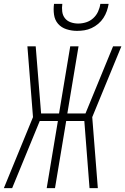

<svg xmlns="http://www.w3.org/2000/svg" viewBox="-20 -975 649 995"><path d="M0 0 151 -368 122 -735H165L193 -387H286L344 -735H387L329 -387H423L566 -735H609L458 -368L487 0H444L417 -348H323L265 0H222L280 -348H186L43 0ZM379 -815Q351 -815 324.5 -823.5Q298 -832 281 -851.5Q264 -871 260 -899Q256 -927 260 -955H303Q300 -935 302.5 -915Q305 -895 316.5 -880.5Q328 -866 346.5 -859.5Q365 -853 385 -853Q406 -853 426.5 -859.5Q447 -866 463 -880.5Q479 -895 488 -914.5Q497 -934 500 -955H543Q540 -936 533.5 -917.5Q527 -899 516 -882Q505 -865 489 -851.5Q473 -838 454.5 -829.5Q436 -821 417 -818Q398 -815 379 -815Z"/></svg>

Font: Iosevka Curly XLtExObl
Style: Regular
Weight: 200
Width: 7
Italic angle: -9°
Monospace: yes
Designer: Belleve Invis
Foundry: Belleve Invis
Version: Version 11.0.1; ttfautohint (v1.8.3)